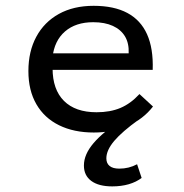

<svg xmlns="http://www.w3.org/2000/svg" viewBox="-20 -447 637 664"><path d="M368.1 197.6Q321.3 197.6 295.7 178.7Q270.2 159.9 270.2 125.5Q270.2 105.9 278.6 86.6Q287 67.4 303.5 48Q320 28.7 344.4 8.4Q368.8 -11.9 401.5 -33.5L459.7 -33.1Q402.5 7.9 375.1 40.2Q347.8 72.5 347.8 100.5Q347.8 117.9 359.1 127Q370.3 136.2 392.7 136.2Q425.8 136.2 454.1 121L469.8 168.3Q451.3 182.5 425.3 190.1Q399.3 197.6 368.1 197.6ZM304.4 11.3Q235.5 11.3 184.4 -13.8Q133.3 -38.9 105.8 -86.6Q78.2 -134.3 78.2 -201.3Q78.2 -269.1 105.5 -319.8Q132.7 -370.5 183.4 -398.7Q234.2 -426.9 303.9 -426.9Q374.2 -426.9 420.4 -402.2Q466.6 -377.5 488.6 -328.4Q510.6 -279.3 508.1 -205.4H127.2L126.2 -262.6H425Q426.5 -297.2 412.4 -320.9Q398.2 -344.6 370.4 -357.4Q342.5 -370.2 302.4 -370.2Q241.8 -370.2 204.8 -338.2Q167.8 -306.1 161.6 -248.5L164.2 -245.8Q163.4 -240.1 162.6 -230.7Q161.8 -221.4 161.8 -211Q161.8 -137.4 201.2 -98.1Q240.5 -58.8 313.9 -58.8Q361.1 -58.8 396.5 -73.7Q431.9 -88.7 462.3 -121.7L509.1 -78.6Q475.1 -34.8 422.4 -11.8Q369.7 11.3 304.4 11.3Z"/></svg>

Font: Playfair 5pt SemiExpanded Light
Style: Regular
Weight: 300
Width: 6
Designer: Claus Eggers Sørensen
Foundry: Claus Eggers Sørensen
Version: Version 2.203